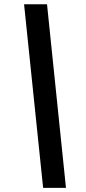

<svg xmlns="http://www.w3.org/2000/svg" viewBox="-20 -782 409 911"><path d="M184.6 109.4 94.2 -761.7H203.1L293 109.4Z"/></svg>

Font: Inter 20pt SemiBold
Style: Italic
Weight: 600
Italic angle: -9.3988°
Version: Version 4.001;git-66647c0bb